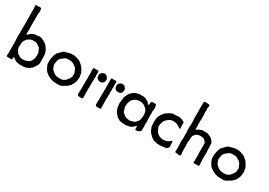

<svg xmlns="http://www.w3.org/2000/svg" viewBox="12 -1613 3467 2474"><g transform="rotate(30 1745.0 -375.5)"><path d="M388 -9 370 -3Q360 1 356 5Q348 5 334 9Q320 13 310 13Q275 9 258 14Q251 13 202 2Q191 -3 173 -17Q172 -18 167 -21.5Q162 -25 161 -28Q159 -29 155 -33.5Q151 -38 146 -38Q145 -36 145 -14Q146 -4 137 7H68Q55 -6 63 -36Q63 -44 62 -76.5Q61 -109 64 -113Q61 -118 61 -124Q61 -130 62 -139Q63 -148 63 -153Q63 -156 62 -162Q61 -168 61 -170Q61 -173 62 -178.5Q63 -184 63 -187Q63 -204 58 -282Q56 -322 61 -336Q59 -354 58.5 -374Q58 -394 59 -421Q60 -448 60 -462Q57 -715 57 -717Q53 -744 55 -753Q59 -757 65 -758Q71 -759 80.5 -757.5Q90 -756 94 -756Q98 -756 105 -758Q112 -760 116 -760Q130 -759 140 -752Q140 -750 141 -737Q142 -724 145 -717Q142 -699 140 -654Q140 -642 140 -629Q140 -616 140 -600Q140 -584 140 -575Q140 -561 140 -543.5Q140 -526 140 -503Q140 -480 140 -468Q140 -464 141 -456.5Q142 -449 142 -446Q142 -445 140.5 -429Q139 -413 139 -405Q138 -403 139 -399Q140 -395 140 -394Q140 -392 139.5 -387.5Q139 -383 139 -380.5Q139 -378 140 -374Q141 -370 143 -367Q152 -368 160.5 -376Q169 -384 172 -386L197 -408Q212 -411 233 -421Q243 -420 260.5 -423Q278 -426 288 -425Q292 -425 297.5 -428Q303 -431 307 -430Q311 -430 321.5 -426.5Q332 -423 339 -424Q345 -417 361 -411.5Q377 -406 381 -403Q386 -401 393 -394.5Q400 -388 402 -386Q404 -384 408 -382Q412 -380 413 -378Q420 -371 422 -370Q422 -367 429 -362Q432 -357 440 -345L447 -334Q448 -333 449 -331Q450 -329 451 -328Q452 -326 454.5 -322.5Q457 -319 458 -317Q462 -312 466 -296Q475 -272 476 -260Q477 -251 477 -208Q479 -176 479 -159V-154Q480 -148 478.5 -139.5Q477 -131 477 -127Q477 -126 474.5 -120Q472 -114 473 -109Q463 -97 449 -69Q447 -66 443 -59.5Q439 -53 436 -50L430 -44Q424 -37 422 -33Q414 -31 403 -21Q392 -11 388 -9ZM373 -288Q365 -296 361 -304Q355 -308 344 -315.5Q333 -323 324 -329Q315 -335 307 -340Q304 -340 281.5 -341.5Q259 -343 250 -343Q239 -338 225 -339Q215 -334 198 -322.5Q181 -311 175 -307Q172 -299 162 -287Q152 -275 150 -272Q144 -246 140 -235Q139 -230 140.5 -223Q142 -216 142 -214Q139 -199 139 -198Q139 -195 139.5 -186Q140 -177 139 -173Q142 -165 146 -143Q152 -136 162.5 -119Q173 -102 179 -94Q205 -85 216 -72Q222 -73 229.5 -69.5Q237 -66 239 -66Q246 -66 257.5 -65Q269 -64 274 -64Q291 -65 315.5 -74.5Q340 -84 347 -86Q356 -94 372 -112Q382 -138 389 -150Q388 -156 391.5 -166.5Q395 -177 395 -181Q396 -186 395.5 -203.5Q395 -221 395 -228Q395 -230 394 -230Q393 -243 384 -261.5Q375 -280 373 -288Z M765 -440H817Q830 -436 854 -432Q855 -429 861.5 -428Q868 -427 869 -425Q871 -425 876.5 -422.5Q882 -420 887 -421Q889 -418 906 -410Q910 -408 916.5 -402Q923 -396 926 -394Q928 -392 932 -388Q936 -384 939 -381Q940 -380 944 -378.5Q948 -377 950 -375Q952 -371 957.5 -364Q963 -357 965 -353Q968 -350 973 -342.5Q978 -335 981 -332L984 -320Q985 -318 987.5 -315Q990 -312 991 -310Q996 -298 1002 -290Q1002 -279 1006 -262Q1010 -245 1010 -236Q1011 -237 1011 -235Q1012 -221 1008 -197Q1007 -192 1006 -179.5Q1005 -167 1003 -162L988 -126Q974 -104 969 -93Q956 -84 950 -75Q938 -66 931 -58Q917 -52 901 -41Q891 -38 887 -31Q874 -27 872 -23Q869 -23 842 -12Q762 -10 738 -16L734 -19H727Q710 -22 679 -38Q665 -44 660 -47Q655 -50 614 -83Q612 -90 604 -100.5Q596 -111 595 -113L584 -135Q584 -136 583 -137Q582 -138 581 -140L570 -168L567 -192Q566 -200 567.5 -214Q569 -228 567 -233Q568 -238 570.5 -254.5Q573 -271 575 -279Q576 -286 578 -293Q580 -300 583 -307.5Q586 -315 587 -320Q588 -324 592.5 -330.5Q597 -337 598 -343Q610 -355 614 -362Q628 -372 631 -380Q633 -384 641 -389Q649 -394 650 -395Q652 -397 657 -404.5Q662 -412 666 -414Q694 -422 699 -422Q707 -426 718 -429Q729 -432 743.5 -435Q758 -438 765 -440ZM762 -359 726 -350Q715 -342 696 -326.5Q677 -311 672 -307Q670 -302 655 -279Q643 -218 645 -202Q649 -194 655 -178Q662 -156 664 -153Q669 -145 681.5 -135Q694 -125 697 -121Q700 -117 707 -113.5Q714 -110 716 -107Q720 -104 738 -96Q740 -96 740 -94Q749 -93 766 -91.5Q783 -90 792 -88Q799 -91 828 -91Q836 -96 846 -96Q853 -103 877 -116Q881 -122 890.5 -133Q900 -144 905.5 -151Q911 -158 917 -169Q923 -180 926 -192Q928 -201 928 -219Q928 -237 929 -244Q929 -246 928 -246L927 -248Q927 -249 926 -249Q920 -266 901 -304Q893 -309 890 -317Q881 -322 865 -334Q860 -336 850.5 -342Q841 -348 838 -350Q813 -361 762 -359Z M1314 -331 1304 -321Q1300 -320 1290 -316.5Q1280 -313 1274 -312Q1267 -311 1255.5 -314.5Q1244 -318 1240 -318Q1237 -320 1231.5 -324.5Q1226 -329 1222 -331Q1220 -336 1213 -348Q1212 -352 1211 -361Q1210 -370 1208 -373Q1212 -387 1211 -395Q1222 -420 1263 -435Q1268 -434 1280.5 -431.5Q1293 -429 1299 -427Q1301 -425 1326 -392Q1330 -341 1314 -331ZM1102 -83 1106 -105Q1106 -110 1105 -119.5Q1104 -129 1104 -134Q1106 -171 1104 -181Q1107 -192 1105.5 -223Q1104 -254 1107 -266Q1104 -290 1106 -342Q1106 -350 1105 -364Q1104 -378 1104 -389Q1104 -400 1106 -410Q1106 -411 1106 -414Q1106 -417 1106.5 -418.5Q1107 -420 1107.5 -422Q1108 -424 1110 -425Q1117 -429 1145 -424Q1173 -429 1181 -424Q1186 -416 1186 -403Q1186 -397 1184.5 -380Q1183 -363 1184 -354Q1186 -353 1186 -349.5Q1186 -346 1188 -345Q1188 -339 1185.5 -326.5Q1183 -314 1183 -307.5Q1183 -301 1188 -291Q1188 -289 1185 -285Q1182 -281 1183 -277Q1185 -270 1184 -253.5Q1183 -237 1186 -233Q1185 -231 1184.5 -224.5Q1184 -218 1183 -216Q1184 -211 1184 -186Q1186 -171 1181 -157Q1185 -138 1183 -91Q1183 -86 1184.5 -68Q1186 -50 1183 -44Q1182 -41 1184 -36.5Q1186 -32 1186 -30Q1186 -22 1183 -16Q1174 -11 1140 -11Q1117 -10 1106 -22Q1103 -29 1102.5 -36.5Q1102 -44 1103 -55Q1104 -66 1104 -72Q1104 -74 1103 -78Q1102 -82 1102 -83Z M1581 -331 1571 -321Q1567 -320 1557 -316.5Q1547 -313 1541 -312Q1534 -311 1522.5 -314.5Q1511 -318 1507 -318Q1504 -320 1498.5 -324.5Q1493 -329 1489 -331Q1487 -336 1480 -348Q1479 -352 1478 -361Q1477 -370 1475 -373Q1479 -387 1478 -395Q1489 -420 1530 -435Q1535 -434 1547.5 -431.5Q1560 -429 1566 -427Q1568 -425 1593 -392Q1597 -341 1581 -331ZM1369 -83 1373 -105Q1373 -110 1372 -119.5Q1371 -129 1371 -134Q1373 -171 1371 -181Q1374 -192 1372.5 -223Q1371 -254 1374 -266Q1371 -290 1373 -342Q1373 -350 1372 -364Q1371 -378 1371 -389Q1371 -400 1373 -410Q1373 -411 1373 -414Q1373 -417 1373.5 -418.5Q1374 -420 1374.5 -422Q1375 -424 1377 -425Q1384 -429 1412 -424Q1440 -429 1448 -424Q1453 -416 1453 -403Q1453 -397 1451.5 -380Q1450 -363 1451 -354Q1453 -353 1453 -349.5Q1453 -346 1455 -345Q1455 -339 1452.5 -326.5Q1450 -314 1450 -307.5Q1450 -301 1455 -291Q1455 -289 1452 -285Q1449 -281 1450 -277Q1452 -270 1451 -253.5Q1450 -237 1453 -233Q1452 -231 1451.5 -224.5Q1451 -218 1450 -216Q1451 -211 1451 -186Q1453 -171 1448 -157Q1452 -138 1450 -91Q1450 -86 1451.5 -68Q1453 -50 1450 -44Q1449 -41 1451 -36.5Q1453 -32 1453 -30Q1453 -22 1450 -16Q1441 -11 1407 -11Q1384 -10 1373 -22Q1370 -29 1369.5 -36.5Q1369 -44 1370 -55Q1371 -66 1371 -72Q1371 -74 1370 -78Q1369 -82 1369 -83Z M2044 -235 2047 -216Q2044 -212 2046.5 -190Q2049 -168 2049 -163Q2049 -157 2047.5 -145Q2046 -133 2046 -123.5Q2046 -114 2049 -106Q2047 -93 2047.5 -67.5Q2048 -42 2047 -30Q2041 -22 2005 -3Q1984 -5 1975 -3Q1967 -9 1967 -30Q1967 -33 1968 -40Q1969 -47 1968 -51Q1967 -55 1964 -57Q1958 -56 1951 -47.5Q1944 -39 1942 -38Q1941 -37 1932.5 -30Q1924 -23 1921 -18Q1908 -15 1898 -7Q1882 -2 1847 3L1832 6Q1820 7 1796.5 4Q1773 1 1762 1Q1744 -5 1734 -7Q1722 -17 1713 -19Q1699 -31 1693 -32Q1690 -41 1677 -48Q1670 -63 1661 -68Q1656 -88 1644 -96Q1643 -111 1631 -131Q1629 -140 1627.5 -166Q1626 -192 1623 -204Q1630 -234 1627 -246Q1631 -252 1632 -269Q1633 -286 1634 -290Q1635 -293 1639 -302Q1643 -311 1644 -317Q1652 -325 1655 -341Q1658 -344 1663.5 -352.5Q1669 -361 1671 -363Q1687 -382 1688 -383Q1695 -387 1721 -409Q1727 -410 1738 -415Q1749 -420 1754 -421L1765 -423Q1766 -423 1776.5 -426Q1787 -429 1792 -429Q1794 -429 1799.5 -428.5Q1805 -428 1808 -428Q1815 -428 1835 -429Q1855 -430 1861 -428L1869 -424L1885 -420Q1890 -418 1929 -396Q1931 -393 1935 -387.5Q1939 -382 1941.5 -378.5Q1944 -375 1949 -371.5Q1954 -368 1959 -366Q1966 -370 1965.5 -388.5Q1965 -407 1967 -416Q1989 -430 2038 -421Q2057 -386 2044 -317Q2048 -295 2044 -235ZM1962 -279 1953 -294Q1943 -307 1943 -308Q1936 -312 1925 -322Q1914 -332 1909 -336Q1889 -343 1885 -347Q1878 -347 1866 -350Q1854 -353 1846 -353Q1837 -354 1823 -351.5Q1809 -349 1805 -349Q1797 -347 1783.5 -340.5Q1770 -334 1768 -333Q1740 -307 1735 -305Q1734 -299 1729 -290Q1724 -281 1723 -278Q1712 -249 1712 -248Q1712 -239 1709.5 -225.5Q1707 -212 1707 -207Q1711 -191 1710 -182Q1712 -178 1716 -168.5Q1720 -159 1721 -156Q1721 -151 1721.5 -146.5Q1722 -142 1723.5 -139Q1725 -136 1726.5 -132Q1728 -128 1729 -125Q1733 -121 1744 -113.5Q1755 -106 1759 -101Q1767 -93 1791 -79Q1795 -79 1817 -74Q1823 -75 1830.5 -72.5Q1838 -70 1844 -70Q1848 -70 1851 -70.5Q1854 -71 1857 -72Q1860 -73 1863 -73Q1866 -73 1870.5 -76.5Q1875 -80 1879 -79Q1880 -80 1883 -80.5Q1886 -81 1889 -80.5Q1892 -80 1895 -81Q1901 -86 1910 -87Q1913 -91 1929 -100Q1931 -102 1934.5 -108.5Q1938 -115 1940 -117Q1974 -138 1972 -237Q1972 -239 1970 -238Q1970 -253 1962 -279Z M2131 -154V-173Q2128 -194 2128 -198Q2128 -209 2128.5 -220Q2129 -231 2130 -244Q2131 -257 2131 -265Q2132 -268 2134.5 -277Q2137 -286 2139 -290Q2142 -294 2147 -313Q2156 -321 2159 -332L2174 -350Q2178 -356 2188.5 -367Q2199 -378 2203 -383Q2225 -391 2237 -405Q2260 -414 2265 -419Q2274 -421 2293 -427Q2313 -425 2344 -428Q2375 -431 2393 -429Q2398 -426 2411.5 -423Q2425 -420 2430 -416Q2454 -411 2462 -397Q2462 -393 2464 -392Q2461 -364 2464 -332Q2464 -330 2465 -322.5Q2466 -315 2465 -310.5Q2464 -306 2460 -302Q2450 -301 2441.5 -310Q2433 -319 2429 -320Q2425 -324 2414 -329Q2403 -334 2399 -337Q2393 -337 2371 -345Q2355 -344 2341 -348L2298 -339Q2294 -338 2289 -333.5Q2284 -329 2281 -328Q2279 -327 2273 -323.5Q2267 -320 2265 -317Q2260 -313 2251 -303.5Q2242 -294 2237 -290Q2236 -288 2226 -272Q2208 -218 2208 -194Q2212 -175 2243 -116Q2249 -110 2263.5 -100.5Q2278 -91 2284 -86Q2295 -85 2309 -77Q2320 -78 2334 -72Q2358 -76 2374 -75Q2410 -83 2430 -99Q2433 -101 2437.5 -106.5Q2442 -112 2446.5 -115Q2451 -118 2457 -118Q2463 -112 2464.5 -101.5Q2466 -91 2464.5 -80.5Q2463 -70 2465 -58Q2467 -54 2467 -44.5Q2467 -35 2467 -33Q2466 -27 2460 -22Q2454 -17 2453 -14Q2437 -1 2435 0Q2427 2 2409 4Q2391 6 2383 8Q2341 10 2337 11Q2331 11 2321 10Q2311 9 2304 10Q2302 10 2297.5 8Q2293 6 2290 5Q2288 4 2285 4.5Q2282 5 2281 5Q2280 5 2278 4L2276 2L2246 -3Q2239 -10 2223.5 -19.5Q2208 -29 2203 -33Q2189 -54 2178 -58Q2176 -62 2163 -79Q2150 -96 2147 -109Q2146 -113 2143 -119Q2140 -125 2139 -127Q2138 -130 2136.5 -136.5Q2135 -143 2133 -146Q2133 -150 2131 -154Z M2638 -468 2642 -447Q2642 -442 2641 -431.5Q2640 -421 2640 -412Q2640 -403 2642 -395Q2648 -394 2658 -402Q2668 -410 2670 -411Q2673 -413 2681.5 -415.5Q2690 -418 2692 -419Q2696 -421 2702.5 -424.5Q2709 -428 2711 -429Q2730 -435 2801 -430Q2805 -429 2813.5 -424.5Q2822 -420 2829 -419Q2833 -415 2842.5 -412Q2852 -409 2856 -406Q2862 -402 2873.5 -390.5Q2885 -379 2891 -375Q2893 -370 2899 -358Q2905 -346 2908 -339Q2906 -299 2911 -276Q2906 -248 2913 -222Q2908 -120 2916 -38Q2922 -19 2906 -9H2878Q2874 -9 2864.5 -8.5Q2855 -8 2850 -8Q2845 -8 2839 -9.5Q2833 -11 2831 -16Q2829 -22 2829 -24Q2829 -26 2831.5 -32.5Q2834 -39 2834 -44Q2835 -49 2833.5 -58.5Q2832 -68 2832 -72Q2832 -75 2833 -83.5Q2834 -92 2834 -96Q2834 -106 2833.5 -117.5Q2833 -129 2832 -143Q2831 -157 2831 -165Q2830 -172 2831 -184Q2832 -196 2832 -200Q2833 -213 2832 -236Q2831 -259 2831 -266Q2831 -272 2831 -278Q2831 -284 2831 -290.5Q2831 -297 2831 -301Q2822 -325 2790 -348Q2768 -356 2738.5 -355.5Q2709 -355 2690 -345Q2665 -332 2646 -299Q2646 -295 2644 -286.5Q2642 -278 2642 -274V-263Q2641 -259 2640.5 -233Q2640 -207 2635 -198Q2641 -184 2635 -170Q2635 -166 2637.5 -160.5Q2640 -155 2640 -151Q2639 -142 2638.5 -125.5Q2638 -109 2638 -104Q2638 -98 2639.5 -79.5Q2641 -61 2640 -52Q2640 -51 2643 -38.5Q2646 -26 2645 -24Q2644 -22 2642 -11Q2627 3 2601 -8Q2569 -8 2564 -11Q2560 -16 2559 -21Q2558 -26 2559.5 -37.5Q2561 -49 2561 -50Q2562 -60 2561 -82Q2560 -104 2560 -115Q2560 -119 2560.5 -125Q2561 -131 2561 -134Q2561 -138 2556 -156Q2557 -164 2558 -184.5Q2559 -205 2561 -214Q2561 -279 2560 -313Q2558 -325 2558 -329Q2558 -371 2556 -380Q2560 -402 2560 -455Q2560 -466 2558 -488.5Q2556 -511 2556 -514V-574V-594Q2558 -623 2555 -633Q2556 -643 2556 -697Q2557 -709 2556.5 -719Q2556 -729 2556.5 -740.5Q2557 -752 2560 -761Q2569 -766 2602 -764Q2636 -764 2642 -755Q2646 -727 2635 -706Q2640 -690 2640 -687V-671Q2638 -670 2638 -668V-630Q2640 -616 2642 -610Q2638 -595 2640.5 -562Q2643 -529 2638 -514Q2640 -498 2640 -492Q2640 -488 2639 -480Q2638 -472 2638 -468Z M3209 -440H3261Q3274 -436 3298 -432Q3299 -429 3305.5 -428Q3312 -427 3313 -425Q3315 -425 3320.5 -422.5Q3326 -420 3331 -421Q3333 -418 3350 -410Q3354 -408 3360.5 -402Q3367 -396 3370 -394Q3372 -392 3376 -388Q3380 -384 3383 -381Q3384 -380 3388 -378.5Q3392 -377 3394 -375Q3396 -371 3401.5 -364Q3407 -357 3409 -353Q3412 -350 3417 -342.5Q3422 -335 3425 -332L3428 -320Q3429 -318 3431.5 -315Q3434 -312 3435 -310Q3440 -298 3446 -290Q3446 -279 3450 -262Q3454 -245 3454 -236Q3455 -237 3455 -235Q3456 -221 3452 -197Q3451 -192 3450 -179.5Q3449 -167 3447 -162L3432 -126Q3418 -104 3413 -93Q3400 -84 3394 -75Q3382 -66 3375 -58Q3361 -52 3345 -41Q3335 -38 3331 -31Q3318 -27 3316 -23Q3313 -23 3286 -12Q3206 -10 3182 -16L3178 -19H3171Q3154 -22 3123 -38Q3109 -44 3104 -47Q3099 -50 3058 -83Q3056 -90 3048 -100.5Q3040 -111 3039 -113L3028 -135Q3028 -136 3027 -137Q3026 -138 3025 -140L3014 -168L3011 -192Q3010 -200 3011.5 -214Q3013 -228 3011 -233Q3012 -238 3014.5 -254.5Q3017 -271 3019 -279Q3020 -286 3022 -293Q3024 -300 3027 -307.5Q3030 -315 3031 -320Q3032 -324 3036.5 -330.5Q3041 -337 3042 -343Q3054 -355 3058 -362Q3072 -372 3075 -380Q3077 -384 3085 -389Q3093 -394 3094 -395Q3096 -397 3101 -404.5Q3106 -412 3110 -414Q3138 -422 3143 -422Q3151 -426 3162 -429Q3173 -432 3187.5 -435Q3202 -438 3209 -440ZM3206 -359 3170 -350Q3159 -342 3140 -326.5Q3121 -311 3116 -307Q3114 -302 3099 -279Q3087 -218 3089 -202Q3093 -194 3099 -178Q3106 -156 3108 -153Q3113 -145 3125.5 -135Q3138 -125 3141 -121Q3144 -117 3151 -113.5Q3158 -110 3160 -107Q3164 -104 3182 -96Q3184 -96 3184 -94Q3193 -93 3210 -91.5Q3227 -90 3236 -88Q3243 -91 3272 -91Q3280 -96 3290 -96Q3297 -103 3321 -116Q3325 -122 3334.5 -133Q3344 -144 3349.5 -151Q3355 -158 3361 -169Q3367 -180 3370 -192Q3372 -201 3372 -219Q3372 -237 3373 -244Q3373 -246 3372 -246L3371 -248Q3371 -249 3370 -249Q3364 -266 3345 -304Q3337 -309 3334 -317Q3325 -322 3309 -334Q3304 -336 3294.5 -342Q3285 -348 3282 -350Q3257 -361 3206 -359Z"/></g></svg>

Font: FuturaRenner
Style: Regular
Weight: 400
Designer: BSozoo
Foundry: BSozoo
Version: Version 1.001;PS 001.001;hotconv 1.0.70;makeotf.lib2.5.58329